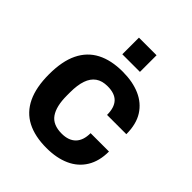

<svg xmlns="http://www.w3.org/2000/svg" viewBox="-203 -844 979 979"><g transform="rotate(45 286.5 -354.0)"><path d="M294.7 12Q210.9 12 153.8 -17.7Q96.7 -47.4 67.5 -108.5Q38.3 -169.7 38.3 -263.2Q38.3 -357.8 67.9 -418.5Q97.5 -479.2 154.6 -508.9Q211.7 -538.7 294.7 -538.7Q367 -538.7 420.5 -515.3Q474 -491.9 503.6 -445.1Q533.2 -398.3 533.2 -326H394.2Q394.2 -379.2 369.5 -405.4Q344.8 -431.6 293.1 -431.6Q253.4 -431.6 228.4 -413.8Q203.4 -396 191.4 -361.1Q179.4 -326.2 179.4 -274V-251.4Q179.4 -173.6 206.9 -134.2Q234.3 -94.8 297.9 -94.8Q347.7 -94.8 374.2 -121.8Q400.7 -148.8 400.7 -200.9H533.2Q533.2 -131.9 504 -84.1Q474.8 -36.3 421.3 -12.2Q367.8 12 294.7 12ZM230.6 -599.7V-719.6H357.6V-599.7Z"/></g></svg>

Font: Archivo Variable SemiBold
Style: Regular
Weight: 600
Designer: Hector Gatti
Foundry: Omnibus-Type
Version: Version 2.001